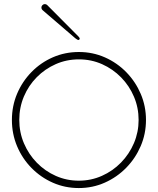

<svg xmlns="http://www.w3.org/2000/svg" viewBox="-20 -928 783 953"><path d="M376 -736.8Q376 -735.8 374.3 -732.7Q372.6 -729.5 370.1 -729.5Q364.3 -729.5 353.5 -738.3L190.4 -878.4Q185.5 -883.3 185.5 -890.6Q185.5 -897.5 190.7 -902.6Q195.8 -907.7 202.6 -907.7Q209.5 -907.7 214.4 -902.8L368.7 -747.6Q376 -739.7 376 -736.8ZM39.1 -332.5Q39.1 -401.9 64.9 -462.9Q90.8 -523.9 136.5 -570.6Q182.1 -617.2 242.4 -643.6Q302.7 -669.9 371.6 -669.9Q440.4 -669.9 501 -643.1Q561.5 -616.2 607.2 -569.3Q652.8 -522.5 678.7 -461.7Q704.6 -400.9 704.6 -332.5Q704.6 -264.2 678.5 -203.1Q652.3 -142.1 606.4 -95.2Q560.5 -48.3 500.2 -21.5Q439.9 5.4 371.1 5.4Q302.7 5.4 242.7 -21Q182.6 -47.4 136.7 -94Q90.8 -140.6 64.9 -201.9Q39.1 -263.2 39.1 -332.5ZM371.6 -633.3Q310.1 -633.3 256.6 -609.6Q203.1 -585.9 162.4 -544.7Q121.6 -503.4 98.6 -449Q75.7 -394.5 75.7 -333Q75.7 -271 98.9 -216.6Q122.1 -162.1 162.8 -120.4Q203.6 -78.6 257.1 -54.9Q310.5 -31.2 371.1 -31.2Q432.1 -31.2 485.8 -55.2Q539.6 -79.1 580.6 -121.1Q621.6 -163.1 644.8 -217.5Q668 -272 668 -332.5Q668 -393.6 645 -447.8Q622.1 -502 581.3 -543.7Q540.5 -585.4 486.8 -609.4Q433.1 -633.3 371.6 -633.3Z"/></svg>

Font: Manjari Thin
Style: Regular
Weight: 100
Designer: Santhosh Thottingal <santhosh.thottingal@gmail.com>
Version: Version 2.000